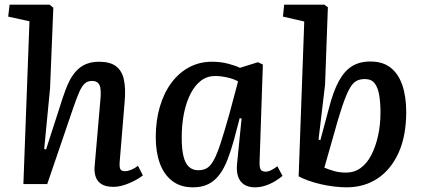

<svg xmlns="http://www.w3.org/2000/svg" viewBox="-20 -787 1804 821"><path d="M591 -37Q581 -29 566.5 -20.5Q552 -12 534.5 -4.5Q517 3 499.5 7.5Q482 12 466 12Q432 12 413.5 0Q395 -12 388.5 -33Q382 -54 385 -80L409 -357Q414 -405 405.5 -423Q397 -441 374 -441Q354 -441 341.5 -429Q329 -417 318.5 -392.5Q308 -368 295 -331L182 0H80L106 -696L15 -716L21 -767H192L208 -754L194 -409L169 -150L177 -148L248 -368Q261 -408 275 -437Q289 -466 308 -485.5Q327 -505 350.5 -514Q374 -523 404 -523Q451 -523 476.5 -503.5Q502 -484 510 -445.5Q518 -407 513 -352L492 -98Q490 -75 494 -65Q498 -55 515 -55Q526 -55 541 -61Q556 -67 570 -78Z M1090 -96Q1089 -72 1094.5 -62.5Q1100 -53 1116 -53Q1127 -53 1140 -59.5Q1153 -66 1166 -76L1188 -35Q1177 -25 1157.5 -13Q1138 -1 1115.5 6.5Q1093 14 1070 14Q1043 14 1024.5 2.5Q1006 -9 998 -32.5Q990 -56 994 -90L1013 -280L1005 -282L981 -191Q968 -144 953.5 -106Q939 -68 919 -41Q899 -14 871.5 0Q844 14 805 14Q751 14 715.5 -14Q680 -42 663 -90Q646 -138 646 -200Q646 -271 663.5 -330.5Q681 -390 713 -433Q745 -476 789 -499.5Q833 -523 886 -523Q924 -523 956 -514.5Q988 -506 1006 -497L1083 -521L1104 -511ZM828 -59Q850 -59 865.5 -68.5Q881 -78 895 -104Q909 -130 924.5 -178Q940 -226 962 -304L998 -439Q981 -449 953 -455.5Q925 -462 900 -462Q866 -462 840 -442.5Q814 -423 795.5 -387.5Q777 -352 767 -304Q757 -256 757 -199Q757 -150 764.5 -119Q772 -88 788 -73.5Q804 -59 828 -59Z M1462 14Q1437 14 1408 10.5Q1379 7 1351 0.5Q1323 -6 1298 -15Q1273 -24 1257 -33L1281 -695L1190 -716L1195 -767H1367L1382 -756L1370 -425L1342 -190L1350 -188L1387 -326Q1405 -396 1428.5 -439.5Q1452 -483 1484.5 -503.5Q1517 -524 1564 -524Q1617 -524 1650.5 -497.5Q1684 -471 1700.5 -422.5Q1717 -374 1717 -308Q1717 -205 1684 -133Q1651 -61 1594 -23.5Q1537 14 1462 14ZM1540 -449Q1518 -449 1502.5 -440Q1487 -431 1473 -405Q1459 -379 1442.5 -329.5Q1426 -280 1404 -200L1367 -70Q1384 -63 1407 -56Q1430 -49 1460 -49Q1495 -49 1522 -68.5Q1549 -88 1567.5 -123.5Q1586 -159 1596.5 -206Q1607 -253 1607 -306Q1607 -345 1602 -377.5Q1597 -410 1583 -429.5Q1569 -449 1540 -449Z"/></svg>

Font: Literata 18pt Medium
Style: Italic
Weight: 500
Italic angle: -2°
Designer: Latin by Veronika Burian and Jose Scaglione. Greek by Irene Vlachou. Cyrillic by Vera Evstafieva
Foundry: TypeTogether
Version: Version 3.103;gftools[0.9.29]